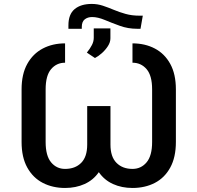

<svg xmlns="http://www.w3.org/2000/svg" viewBox="-20 -928 985 958"><path d="M304.7 -711.6V-615.1Q262.1 -615.1 234.9 -582.9Q207.7 -550.8 207.7 -482.2V-219.5Q207.7 -150.6 235.1 -117.9Q262.4 -85.2 304.7 -85.2Q355.1 -85.2 385.1 -115.4Q415.1 -145.6 415.1 -206.3V-398.8H531.2V-206.3Q531.2 -145.6 561.3 -115.4Q591.3 -85.2 641 -85.2Q683.9 -85.2 711.5 -118.1Q739 -150.9 739 -219.5V-482.2Q739 -550.8 711.5 -582.9Q683.9 -615.1 641 -615.1V-711.6Q703.5 -711.6 752.5 -685.9Q801.5 -660.2 829.5 -609.2Q857.6 -558.2 857.6 -482.2V-219.5Q857.6 -143.1 829.5 -92Q801.5 -40.8 752.5 -15.4Q703.5 9.9 641 9.9Q587.4 9.9 543.9 -9.8Q500.4 -29.5 473 -68.9Q445.7 -29.5 402 -9.8Q358.3 9.9 304.7 9.9Q242.9 9.9 193.7 -15.4Q144.5 -40.8 116.1 -92Q87.7 -143.1 87.7 -219.5V-482.2Q87.7 -558.2 116.1 -609.2Q144.5 -660.2 193.5 -685.9Q242.5 -711.6 304.7 -711.6ZM676.5 -849.8H692.5L681.1 -784.4H664.1Q618.6 -784.4 577.9 -799.2Q537.3 -813.9 502.5 -828.5Q467.7 -843 439.6 -843Q417.3 -843 402.7 -831.3Q388.1 -819.6 388.1 -793.3V-784.4H321.4V-801.8Q321.4 -856.9 352.5 -882.6Q383.5 -908.4 437.9 -908.4Q466.6 -908.4 493.3 -899.5Q519.9 -890.6 547.4 -879.1Q574.9 -867.5 606.4 -858.7Q637.8 -849.8 676.5 -849.8ZM453.8 -638.5 413.4 -665.5Q429.7 -685.7 438.7 -703.5Q447.8 -721.2 447.8 -739.3V-786.2H530.9V-736.5Q530.9 -717.3 518.5 -698Q506 -678.6 488.3 -662.8Q470.5 -647 453.8 -638.5Z"/></svg>

Font: Inter Zeller Medium
Style: Regular
Weight: 500
Designer: Rasmus Andersson; Joe Bland
Foundry: zeller
Version: Version 3.015;git-dec3a8cb1